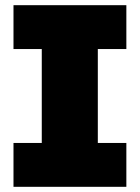

<svg xmlns="http://www.w3.org/2000/svg" viewBox="-20 -720 538 740"><path d="M32 0V-169H141V-531H32V-700H467V-531H357V-169H467V0Z"/></svg>

Font: MuseoModerno Black
Style: Regular
Weight: 900
Designer: Pablo Cosgaya, Héctor Gatti, Marcela Romero, and the Authors of The MuseoModerno Project.
Foundry: Omnibus-Type Team
Version: Version 1.001